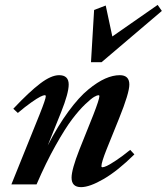

<svg xmlns="http://www.w3.org/2000/svg" viewBox="-20 -751 679 782"><path d="M350.6 -497.6 363.3 -710.4 410.6 -728.5 437.5 -602.5 622.1 -731 639.2 -706.5 393.6 -497.6ZM26.4 0 141.6 -285.6Q166.5 -348.1 166.5 -358.9Q166.5 -363.3 162.1 -363.3Q156.7 -363.3 144.3 -357.2Q131.8 -351.1 107.2 -333.7Q82.5 -316.4 52.7 -291L34.2 -308.1Q99.1 -377 143.8 -410.9Q188.5 -444.8 220.7 -444.8Q259.8 -444.8 259.8 -406.7Q259.8 -371.6 229 -294.4L174.3 -158.2Q215.8 -238.8 258.8 -297.1Q301.8 -355.5 339.4 -386.2Q377 -417 408.4 -430.9Q439.9 -444.8 467.8 -444.8Q506.8 -444.8 506.8 -406.7Q506.8 -372.1 464.8 -268.1L414.1 -142.6Q393.1 -89.8 393.1 -74.2Q393.1 -69.8 397.5 -69.8Q403.3 -69.8 415.5 -75.4Q427.7 -81.1 453.1 -97.9Q478.5 -114.7 510.3 -140.6L527.3 -122.1Q459.5 -55.2 402.3 -22Q345.2 11.2 310.1 11.2Q271.5 11.2 271.5 -27.3Q271.5 -60.5 303.2 -141.1L359.9 -282.7Q384.8 -346.7 384.8 -359.4Q384.8 -363.3 380.9 -363.3Q376 -363.3 364 -356.7Q352.1 -350.1 327.1 -326.4Q302.2 -302.7 274.2 -265.9Q246.1 -229 206.8 -159.2Q167.5 -89.4 128.9 0Z"/></svg>

Font: Elstob
Style: Bold Italic
Weight: 700
Italic angle: -20°
Designer: Peter S. Baker
Version: Version 1.015